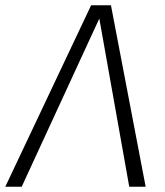

<svg xmlns="http://www.w3.org/2000/svg" viewBox="-41 -705 623 725"><path d="M509 0H447L334 -635L41 0H-21L303 -685H378Z"/></svg>

Font: Fira Sans Light
Style: Italic
Weight: 300
Italic angle: -8°
Designer: bBox Type GmbH & Carrois Corporate GbR & Edenspiekermann AG
Foundry: bBox Type GmbH & Carrois Corporate GbR & Edenspiekermann AG
Version: Version 4.301